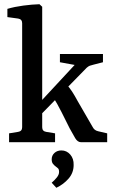

<svg xmlns="http://www.w3.org/2000/svg" viewBox="-20 -674 538 910"><path d="M23 0V-42L66 -49Q85 -52 85 -71V-564Q85 -583 66 -586L15 -593V-632Q49 -642 90.5 -647.5Q132 -653 167 -654L180 -642V-71Q180 -52 199 -49L241 -42V0ZM364 0Q348 0 336.5 -19Q325 -38 310 -66L272 -142Q261 -163 251 -181.5Q241 -200 229 -215L293 -277Q310 -258 322 -239.5Q334 -221 348 -195L418 -74Q423 -64 429.5 -59Q436 -54 445 -52L488 -42V0ZM166 -123 160 -179 354 -388 357 -362 264 -379V-418H468V-379L425 -368Q412 -365 405.5 -362.5Q399 -360 391 -353ZM329 108Q329 145 305 172.5Q281 200 247 216L225 192Q238 181 249 167.5Q260 154 260 141Q260 128 254.5 123.5Q249 119 244 115Q237 110 231 102.5Q225 95 225 81Q225 63 238 51Q251 39 271 39Q296 39 313 58.5Q330 78 329 108Z"/></svg>

Font: Rasa Medium
Style: Regular
Weight: 500
Designer: Anna Giedrys (Yrsa+Rasa design), David Brezina (Yrsa art-direction, Rasa art-direction, design)
Foundry: Rosetta Type Foundry
Version: Version 2.004